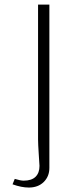

<svg xmlns="http://www.w3.org/2000/svg" viewBox="-20 -820 297 845"><path d="M147.5 -799.8H197.3V-81.1Q197.3 -43.5 172.4 -19Q147.5 5.4 106.9 5.4Q74.7 5.4 35.2 -8.8L44.9 -32.7Q70.8 -24.9 84 -24.9Q119.1 -24.9 136.5 -42Q153.8 -59.1 153.8 -89.8Q153.8 -93.8 150.6 -140.4Q147.5 -187 147.5 -206.1Z"/></svg>

Font: Reswysokr
Style: Regular
Weight: 500
Version: Version 0.984